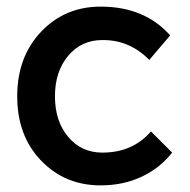

<svg xmlns="http://www.w3.org/2000/svg" viewBox="-20 -556 574 580"><path d="M431 -375Q371 -436 289 -435Q226 -435 186 -387.5Q146 -340 146 -265Q146 -190 186 -142.5Q226 -95 289 -95Q381 -95 436 -159L500 -95Q463 -48 407.5 -22Q352 4 284 4Q176 4 104 -71Q32 -146 32 -265Q32 -384 104 -460Q176 -536 284 -536Q417 -536 494 -449Z"/></svg>

Font: Steamflix Grotesk
Style: Regular
Weight: 400
Designer: Julieta Ulanovsky
Foundry: Julieta Ulanovsky
Version: Version 4.000;PS 004.000;hotconv 1.0.88;makeotf.lib2.5.64775